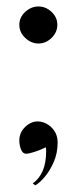

<svg xmlns="http://www.w3.org/2000/svg" viewBox="-20 -468 242 587"><path d="M87.9 98.6 80.1 92.8Q99.6 79.1 110.4 54.7Q121.1 30.3 121.1 -5.9Q121.1 -13.7 120.1 -17.6Q104.5 -9.8 86.4 -3.9Q68.4 2 59.6 2Q49.8 2 44.4 -10.7Q39.1 -23.4 39.1 -39.1Q39.1 -62.5 56.6 -79.6Q74.2 -96.7 94.7 -96.7Q118.2 -96.7 137.2 -78.6Q156.2 -60.5 156.2 -32.2Q156.2 0 144.5 26.9Q132.8 53.7 117.2 72.3Q101.6 90.8 87.9 98.6ZM97.7 -335Q75.2 -335 57.1 -352.1Q39.1 -369.1 39.1 -392.6Q39.1 -415 57.1 -431.6Q75.2 -448.2 97.7 -448.2Q120.1 -448.2 137.7 -431.6Q155.3 -415 155.3 -392.6Q155.3 -369.1 137.7 -352.1Q120.1 -335 97.7 -335Z"/></svg>

Font: Padauk
Style: Regular
Weight: 400
Designer: Debbi Hosken, Becca Hirsbrunner Spalinger
Foundry: SIL International
Version: Version 5.003